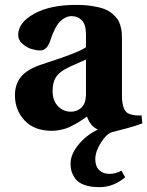

<svg xmlns="http://www.w3.org/2000/svg" viewBox="-20 -522 601 784"><path d="M194.8 -149.9Q194.8 -111.3 216.6 -88.6Q238.3 -65.9 269 -65.9Q293.5 -65.9 311.5 -81.5Q329.6 -97.2 331.1 -133.8V-278.8Q323.7 -275.4 305.7 -267.6Q287.6 -259.8 271.2 -252.2Q254.9 -244.6 241.2 -236.8Q217.8 -223.1 206.3 -203.4Q194.8 -183.6 194.8 -149.9ZM41 -132.8Q41 -177.7 65.4 -208Q89.8 -238.3 147 -257.8Q156.2 -260.7 186.3 -270.8Q216.3 -280.8 231 -285.9Q245.6 -291 268.3 -299.6Q291 -308.1 305.9 -315.2Q320.8 -322.3 331.1 -329.1V-381.8Q331.1 -421.4 314.5 -438.7Q297.9 -456.1 272.9 -456.1Q248 -456.1 226.1 -435.1Q204.1 -414.1 185.1 -356Q171.9 -315.9 144 -315.9Q128.9 -315.9 109.1 -321.8Q89.4 -327.6 71.8 -343Q54.2 -358.4 54.2 -378.9Q54.2 -429.7 119.4 -465.8Q184.6 -502 291 -502Q327.6 -502 356.9 -497.3Q386.2 -492.7 405.5 -485.4Q424.8 -478 438.7 -466.1Q452.6 -454.1 460.2 -443.1Q467.8 -432.1 471.9 -416.5Q476.1 -400.9 477.1 -389.2Q478 -377.4 478 -361.8V-130.9Q478 -65.4 509.8 -56.2Q532.2 -48.8 558.1 -50.8L561 -18.1Q549.8 -13.7 532 -8.1Q514.2 -2.4 501.2 1Q488.3 4.4 466.6 10Q444.8 15.6 439 17.1Q416 22.9 392.6 59.8Q369.1 96.7 369.1 127.9Q369.1 157.2 385 172.6Q400.9 188 426.8 188Q453.6 188 476.1 174.8L491.2 202.1Q442.9 242.2 386.2 242.2Q349.6 242.2 324.7 233.2Q299.8 224.1 288.3 208.5Q276.9 192.9 272.5 178.5Q268.1 164.1 268.1 147Q268.1 108.4 299.8 69.3Q331.5 30.3 379.9 6.8Q351.1 -3.9 335 -45.9Q334 -44.9 317.4 -33.9Q300.8 -22.9 295.7 -20Q290.5 -17.1 274.9 -8.8Q259.3 -0.5 249 2.7Q238.8 5.9 222.9 9Q207 12.2 191.9 12.2Q120.1 12.2 80.6 -30Q41 -72.3 41 -132.8Z"/></svg>

Font: Linguistics Pro
Style: Bold
Weight: 700
Designer: Stefan Peev, Context Ltd
Foundry: Stefan Peev, Context Ltd
Version: Version 001.000